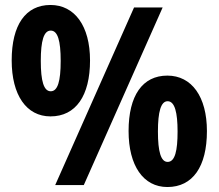

<svg xmlns="http://www.w3.org/2000/svg" viewBox="-20 -744 879 772"><path d="M183 -724C83 -724 27 -644 27 -501C27 -362 86 -276 183 -276C285 -276 342 -359 342 -501C342 -640 280 -724 183 -724ZM634 -714H519L202 0H317ZM184 -621C212 -621 224 -581 224 -499C224 -417 212 -377 184 -377C156 -377 144 -418 144 -499C144 -580 156 -621 184 -621ZM653 -440C553 -440 497 -360 497 -217C497 -78 556 8 653 8C755 8 812 -74 812 -217C812 -355 751 -440 653 -440ZM654 -337C683 -337 694 -291 694 -215C694 -139 684 -93 654 -93C627 -93 615 -134 615 -215C615 -295 627 -337 654 -337Z"/></svg>

Font: Noto Sans Lao Looped Condensed ExtraBold
Style: Regular
Weight: 800
Width: 3
Designer: Mark Frömberg, Ben Mitchell
Foundry: The Fontpad Ltd
Version: Version 1.002